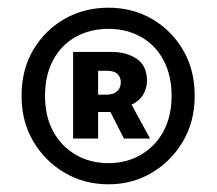

<svg xmlns="http://www.w3.org/2000/svg" viewBox="-20 -834 564 499"><path d="M262 -355Q199 -355 148 -385Q97 -415 66.5 -466.5Q36 -518 36 -585Q36 -653 66.5 -704.5Q97 -756 148 -785Q199 -814 262 -814Q324 -814 374.5 -785Q425 -756 455.5 -704.5Q486 -653 486 -585Q486 -518 455.5 -466.5Q425 -415 374.5 -385Q324 -355 262 -355ZM262 -410Q309 -410 346.5 -432Q384 -454 405 -493Q426 -532 426 -585Q426 -638 405 -677.5Q384 -717 346.5 -738Q309 -759 262 -759Q214 -759 176.5 -738Q139 -717 118 -677.5Q97 -638 97 -585Q97 -532 118 -493Q139 -454 176.5 -432Q214 -410 262 -410ZM170 -474V-699H270Q309 -699 335.5 -681Q362 -663 362 -624Q362 -605 352 -588Q342 -571 322 -562L370 -474H302L267 -543H235V-474ZM235 -588H257Q275 -588 284.5 -597Q294 -606 294 -620Q294 -633 285.5 -641.5Q277 -650 258 -650H235Z"/></svg>

Font: Noto Sans JP ExtraBold
Style: Regular
Weight: 800
Designer: Ryoko NISHIZUKA  (kana, bopomofo & ideographs); Paul D. Hunt (Latin, Greek & Cyrillic); Sandoll Communications , Soo-you
Foundry: Adobe
Version: Version 2.004-H2;hotconv 1.0.118;makeotfexe 2.5.65603